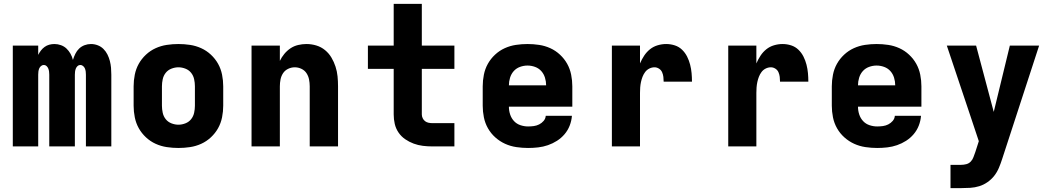

<svg xmlns="http://www.w3.org/2000/svg" viewBox="-20 -755 5440 990"><path d="M46 0V-520H177V-472Q183 -484 191 -494.5Q199 -505 210 -513Q221 -521 234 -524.5Q247 -528 261 -528Q278 -528 294.5 -522Q311 -516 323 -504.5Q335 -493 343.5 -478Q352 -463 356 -446Q361 -462 368.5 -477.5Q376 -493 388 -504.5Q400 -516 416 -522Q432 -528 449 -528Q467 -528 484 -521.5Q501 -515 513.5 -502.5Q526 -490 534 -474Q542 -458 546.5 -440.5Q551 -423 552.5 -405.5Q554 -388 554 -370V0H423V-370Q423 -378 422 -386Q421 -394 418 -401.5Q415 -409 408.5 -414.5Q402 -420 394 -420Q386 -420 380 -414.5Q374 -409 371 -401.5Q368 -394 367 -386Q366 -378 366 -370V0H234V-370Q234 -378 233 -386Q232 -394 229 -401.5Q226 -409 220 -414.5Q214 -420 206 -420Q198 -420 191.5 -414.5Q185 -409 182 -401.5Q179 -394 178 -386Q177 -378 177 -370V0Z M900 8Q870 8 840 3.5Q810 -1 782.5 -13.5Q755 -26 732.5 -47Q710 -68 695.5 -94Q681 -120 675 -150Q669 -180 669 -210V-310Q669 -340 675 -370Q681 -400 695.5 -426Q710 -452 732.5 -473Q755 -494 782.5 -506.5Q810 -519 840 -523.5Q870 -528 900 -528Q930 -528 960 -523.5Q990 -519 1017.5 -506.5Q1045 -494 1067.5 -473Q1090 -452 1104.5 -426Q1119 -400 1125 -370Q1131 -340 1131 -310V-210Q1131 -180 1125 -150Q1119 -120 1104.5 -94Q1090 -68 1067.5 -47Q1045 -26 1017.5 -13.5Q990 -1 960 3.5Q930 8 900 8ZM900 -112Q918 -112 936 -119Q954 -126 965.5 -140.5Q977 -155 981 -173.5Q985 -192 985 -210V-310Q985 -328 981 -346.5Q977 -365 965.5 -379.5Q954 -394 936 -401Q918 -408 900 -408Q882 -408 864 -401Q846 -394 834.5 -379.5Q823 -365 819 -346.5Q815 -328 815 -310V-210Q815 -192 819 -173.5Q823 -155 834.5 -140.5Q846 -126 864 -119Q882 -112 900 -112Z M1277 0V-520H1423V-441Q1432 -460 1446 -477Q1460 -494 1478 -506Q1496 -518 1517.5 -523Q1539 -528 1560 -528Q1586 -528 1611 -520.5Q1636 -513 1656 -496.5Q1676 -480 1689 -458Q1702 -436 1710 -411.5Q1718 -387 1720.5 -361.5Q1723 -336 1723 -310V0H1577V-310Q1577 -328 1573.5 -345.5Q1570 -363 1560.5 -377.5Q1551 -392 1534.5 -400Q1518 -408 1500 -408Q1482 -408 1465.5 -400Q1449 -392 1439.5 -377.5Q1430 -363 1426.5 -345.5Q1423 -328 1423 -310V0Z M2210 0Q2185 0 2160.5 -3Q2136 -6 2113 -14.5Q2090 -23 2069.5 -37Q2049 -51 2035 -71.5Q2021 -92 2015.5 -116Q2010 -140 2010 -165V-400H1877V-520H2010V-735H2155V-520H2323V-400H2155V-165Q2155 -155 2159.5 -145.5Q2164 -136 2172 -130Q2180 -124 2190 -122Q2200 -120 2210 -120H2323V0Z M2703 8Q2673 8 2642.5 3.5Q2612 -1 2584.5 -13.5Q2557 -26 2534 -46.5Q2511 -67 2496 -93.5Q2481 -120 2475 -150Q2469 -180 2469 -210V-310Q2469 -340 2475 -370Q2481 -400 2495.5 -426Q2510 -452 2532.5 -473Q2555 -494 2582.5 -506.5Q2610 -519 2640 -523.5Q2670 -528 2700 -528Q2730 -528 2760 -523.5Q2790 -519 2817.5 -506.5Q2845 -494 2867.5 -473Q2890 -452 2904.5 -426Q2919 -400 2925 -370Q2931 -340 2931 -310V-205H2604Q2604 -184 2610.5 -164.5Q2617 -145 2630.5 -130.5Q2644 -116 2663.5 -109.5Q2683 -103 2703 -103Q2718 -103 2732.5 -105Q2747 -107 2760 -113.5Q2773 -120 2783 -131.5Q2793 -143 2794 -158H2929Q2927 -132 2917.5 -107.5Q2908 -83 2891 -63Q2874 -43 2852 -29Q2830 -15 2805.5 -6.5Q2781 2 2755 5Q2729 8 2703 8ZM2604 -315H2796Q2796 -335 2790 -354.5Q2784 -374 2771 -388.5Q2758 -403 2739 -410Q2720 -417 2700 -417Q2680 -417 2661 -410Q2642 -403 2629 -388.5Q2616 -374 2610 -354.5Q2604 -335 2604 -315Z M3135 0V-520H3280V-428Q3289 -449 3301.5 -468Q3314 -487 3331.5 -501Q3349 -515 3371 -521.5Q3393 -528 3415 -528Q3438 -528 3459.5 -521Q3481 -514 3497 -498.5Q3513 -483 3523 -463Q3533 -443 3538.5 -421.5Q3544 -400 3546 -378Q3548 -356 3548 -334H3402Q3402 -346 3400.5 -358.5Q3399 -371 3394 -382.5Q3389 -394 3378 -401Q3367 -408 3355 -408Q3341 -408 3328 -401.5Q3315 -395 3306.5 -383.5Q3298 -372 3293 -359Q3288 -346 3285 -332Q3282 -318 3281 -304Q3280 -290 3280 -276V0Z M3735 0V-520H3880V-428Q3889 -449 3901.5 -468Q3914 -487 3931.5 -501Q3949 -515 3971 -521.5Q3993 -528 4015 -528Q4038 -528 4059.5 -521Q4081 -514 4097 -498.5Q4113 -483 4123 -463Q4133 -443 4138.5 -421.5Q4144 -400 4146 -378Q4148 -356 4148 -334H4002Q4002 -346 4000.5 -358.5Q3999 -371 3994 -382.5Q3989 -394 3978 -401Q3967 -408 3955 -408Q3941 -408 3928 -401.5Q3915 -395 3906.5 -383.5Q3898 -372 3893 -359Q3888 -346 3885 -332Q3882 -318 3881 -304Q3880 -290 3880 -276V0Z M4503 8Q4473 8 4442.5 3.5Q4412 -1 4384.5 -13.5Q4357 -26 4334 -46.5Q4311 -67 4296 -93.5Q4281 -120 4275 -150Q4269 -180 4269 -210V-310Q4269 -340 4275 -370Q4281 -400 4295.5 -426Q4310 -452 4332.5 -473Q4355 -494 4382.5 -506.5Q4410 -519 4440 -523.5Q4470 -528 4500 -528Q4530 -528 4560 -523.5Q4590 -519 4617.5 -506.5Q4645 -494 4667.5 -473Q4690 -452 4704.5 -426Q4719 -400 4725 -370Q4731 -340 4731 -310V-205H4404Q4404 -184 4410.5 -164.5Q4417 -145 4430.5 -130.5Q4444 -116 4463.5 -109.5Q4483 -103 4503 -103Q4518 -103 4532.5 -105Q4547 -107 4560 -113.5Q4573 -120 4583 -131.5Q4593 -143 4594 -158H4729Q4727 -132 4717.5 -107.5Q4708 -83 4691 -63Q4674 -43 4652 -29Q4630 -15 4605.5 -6.5Q4581 2 4555 5Q4529 8 4503 8ZM4404 -315H4596Q4596 -335 4590 -354.5Q4584 -374 4571 -388.5Q4558 -403 4539 -410Q4520 -417 4500 -417Q4480 -417 4461 -410Q4442 -403 4429 -388.5Q4416 -374 4410 -354.5Q4404 -335 4404 -315Z M4881 215V95H4935Q4949 95 4962.5 91.5Q4976 88 4985.5 78Q4995 68 4999.5 55Q5004 42 5009 29L5027 -27L4982 -162L4862 -520H5013L5104 -178L5187 -520H5338L5147 66Q5140 88 5130.5 110.5Q5121 133 5106.5 151.5Q5092 170 5072 184Q5052 198 5029.5 205Q5007 212 4983 213.5Q4959 215 4935 215Z"/></svg>

Font: Iosevka SS04 Heavy Extended
Style: Regular
Weight: 900
Width: 7
Monospace: yes
Designer: Belleve Invis
Foundry: Belleve Invis
Version: Version 19.0.0; ttfautohint (v1.8.4)